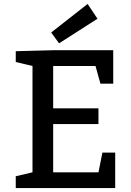

<svg xmlns="http://www.w3.org/2000/svg" viewBox="-20 -955 665 975"><path d="M465 -620H250V-405H480V-325H250V-80H480L500 -180H565V0H60V-60L145 -80V-620L60 -640V-695L250 -700H555V-530H490ZM475 -860 280 -735 240 -790 425 -935Z"/></svg>

Font: Bitter
Style: Regular
Weight: 400
Designer: Sol Matas
Foundry: Sol Matas
Version: Version 1.001